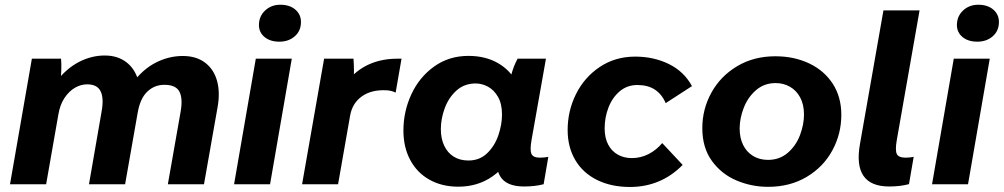

<svg xmlns="http://www.w3.org/2000/svg" viewBox="-20 -763 4156 795"><path d="M112 -520H232.8Q234.6 -499 233.8 -473.4Q233 -447.8 230.2 -419.8L212.6 -424.8Q255 -479.6 306.8 -506.4Q358.6 -533.2 413.6 -533.2Q466 -533.2 501.8 -506.5Q537.6 -479.8 551.7 -432.4Q565.8 -385 555 -324.2L498 0H348.4L400.8 -302Q410.6 -356.8 396.5 -385.3Q382.4 -413.8 340.6 -413.8Q315 -413.8 290.6 -399.8Q266.2 -385.8 247.3 -357.8Q228.4 -329.8 221.6 -288.4L171 0H21.4ZM660.8 -411.8Q619 -411.8 589.5 -383.2Q560 -354.6 550.2 -296.4L528.4 -418.4Q570.8 -476 624.8 -503.6Q678.8 -531.2 736.6 -531.2Q792.6 -531.2 829 -503.7Q865.4 -476.2 878.7 -428.2Q892 -380.2 880.8 -318.6L824.6 0H675L727.8 -300Q737.6 -355.2 722.9 -383.5Q708.2 -411.8 660.8 -411.8Z M1039.2 -520H1188.2L1098.2 0H949.2ZM1052.2 -659.4Q1052.2 -695.6 1077.7 -719.5Q1103.2 -743.4 1140.8 -743.4Q1179.6 -743.4 1202.9 -723.2Q1226.2 -703 1226.2 -672Q1226.2 -635.2 1200.6 -612.8Q1175 -590.4 1136.8 -590.4Q1098.6 -590.4 1075.4 -609.7Q1052.2 -629 1052.2 -659.4Z M1322 -520H1443.6Q1445.4 -498.6 1445.6 -472.4Q1445.8 -446.2 1444 -427L1428.8 -438.4Q1465.6 -479.4 1515.3 -499.7Q1565 -520 1625 -520H1642.6L1618.2 -379.6Q1599.2 -388.6 1579.6 -389.2Q1517.6 -392.2 1478 -363.7Q1438.4 -335.2 1429.6 -283.8L1379.8 0H1230.8Z M2040.2 -166.6 2059.4 -165.2 2091.2 -430.8Q2093.4 -438.8 2096.2 -450.2Q2106.2 -489 2123.2 -520H2240.6L2180.8 -182.8Q2173.6 -141.4 2180.6 -125.8Q2187.6 -110.2 2215.2 -110.2Q2234.6 -110.2 2250.4 -113.6L2231 -0.2Q2195 9.2 2149.8 9.2Q2075 9.2 2050.1 -34.6Q2025.2 -78.4 2040.2 -166.6ZM2146.8 -302.2Q2146.8 -219 2113.6 -147.3Q2080.4 -75.6 2019.4 -32.8Q1958.4 10 1877.6 10Q1809.6 10 1758.1 -19Q1706.6 -48 1678.5 -100.8Q1650.4 -153.6 1650.4 -222.2Q1650.4 -301.8 1683.5 -372.9Q1716.6 -444 1777.9 -487.8Q1839.2 -531.6 1919.4 -531.6Q1989.4 -531.6 2040.9 -502.3Q2092.4 -473 2119.6 -420.7Q2146.8 -368.4 2146.8 -302.2ZM1805.4 -228.8Q1805.4 -189.2 1819.3 -159.7Q1833.2 -130.2 1858.8 -114.3Q1884.4 -98.4 1919.6 -98.4Q1965.8 -98.4 1997.1 -128.5Q2028.4 -158.6 2043.5 -202.9Q2058.6 -247.2 2058.6 -288.4Q2058.6 -333.2 2042 -362Q2025.4 -390.8 2000.5 -404.1Q1975.6 -417.4 1949.8 -417.4Q1902.4 -417.4 1869.9 -388Q1837.4 -358.6 1821.4 -314.8Q1805.4 -271 1805.4 -228.8Z M2330.4 -224.8Q2330.4 -303.8 2365.1 -373.6Q2399.8 -443.4 2463.8 -486Q2527.8 -528.6 2610.2 -528.6Q2687 -528.6 2749.7 -497.8Q2812.4 -467 2845.2 -406.4L2736.4 -336Q2720.4 -373.2 2691.4 -392.1Q2662.4 -411 2619.2 -411Q2576.8 -411 2546.1 -385Q2515.4 -359 2499.5 -317.9Q2483.6 -276.8 2483.6 -231.2Q2483.6 -192.4 2498 -164.8Q2512.4 -137.2 2538 -122.8Q2563.6 -108.4 2596.2 -108.4Q2633 -108.4 2665.4 -125Q2697.8 -141.6 2722 -170.6L2806.6 -80.2Q2762 -34.6 2707.1 -11.7Q2652.2 11.2 2588.4 11.2Q2511 11.2 2452.3 -17.8Q2393.6 -46.8 2362 -100.3Q2330.4 -153.8 2330.4 -224.8Z M2888 -232.4Q2888 -311.2 2925.7 -379.5Q2963.4 -447.8 3032.3 -488.9Q3101.2 -530 3190.4 -530Q3268 -530 3330.3 -500.5Q3392.6 -471 3428.1 -416.3Q3463.6 -361.6 3463.6 -287.6Q3463.6 -208.6 3426.4 -140.1Q3389.2 -71.6 3320.1 -30.5Q3251 10.6 3160.6 10.6Q3092.2 10.6 3029.9 -15.6Q2967.6 -41.8 2927.8 -96.6Q2888 -151.4 2888 -232.4ZM3309 -288.8Q3309 -330.4 3293.2 -359.6Q3277.4 -388.8 3250.7 -403.9Q3224 -419 3191.8 -419Q3144.2 -419 3110.3 -389.6Q3076.4 -360.2 3059.5 -316.3Q3042.6 -272.4 3042.6 -231.2Q3042.6 -192 3057 -162.8Q3071.4 -133.6 3098.1 -117.3Q3124.8 -101 3160.2 -101Q3207.8 -101 3241.7 -130.1Q3275.6 -159.2 3292.3 -203.1Q3309 -247 3309 -288.8Z M3541 -167.8 3638 -720H3787.6L3693.2 -182.8Q3686 -141 3693.3 -125.6Q3700.6 -110.2 3729.8 -110.2Q3747.4 -110.2 3763.2 -113.6L3743.8 -0.6Q3707.8 9.2 3661.8 9.2Q3585.6 9.2 3555.3 -35Q3525 -79.2 3541 -167.8Z M3929.2 -520H4078.2L3988.2 0H3839.2ZM3942.2 -659.4Q3942.2 -695.6 3967.7 -719.5Q3993.2 -743.4 4030.8 -743.4Q4069.6 -743.4 4092.9 -723.2Q4116.2 -703 4116.2 -672Q4116.2 -635.2 4090.6 -612.8Q4065 -590.4 4026.8 -590.4Q3988.6 -590.4 3965.4 -609.7Q3942.2 -629 3942.2 -659.4Z"/></svg>

Font: Fixel Italic Variable Display Thin
Style: Italic
Weight: 100
Italic angle: -10°
Designer: AlfaBravo + MacPaw
Foundry: Kyrylo Tkachov, Marchela Mozhyna, Serhii Makarenko, Maria Weinstein, Zakhar Kryvoshyya
Version: Version 1.210;Glyphs 3.2 (3217)